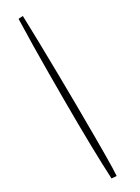

<svg xmlns="http://www.w3.org/2000/svg" viewBox="-272 -783 788 1082"><g transform="rotate(-30 122.0 -242.5)"><path d="M124.5 280Q120 280 108.5 279Q97 278 92.5 277.5Q88 191 85.2 59Q82.5 -73 82.5 -243Q82.5 -320 82.8 -411Q83 -502 84.5 -593.5Q86 -685 88.5 -763Q92 -764 96.5 -764.2Q101 -764.5 106.5 -764.8Q112 -765 117.5 -765Q120 -691 122 -592.8Q124 -494.5 125.5 -385.2Q127 -276 127.8 -169Q128.5 -62 128.5 29.5Q128.5 91 128.2 141.8Q128 192.5 127 228Q126 263.5 124.5 280Z"/></g></svg>

Font: Grandstander Thin Thin
Style: Regular
Weight: 250
Version: Version 1.200